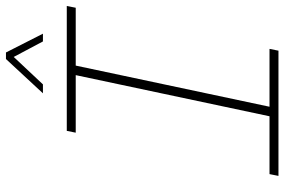

<svg xmlns="http://www.w3.org/2000/svg" viewBox="-175 -779 954 644"><g transform="rotate(-90 302.0 -457.0)"><path d="M34 0 40 -30H234L372 -680H179L185 -710H604L598 -680H404L266 -30H460L454 0ZM311 -790 426 -914H448L511 -790H485L433 -888L341 -790Z"/></g></svg>

Font: Geist Mono Thin
Style: Italic
Weight: 100
Italic angle: -12°
Monospace: yes
Designer: Basement.studio, Andrés Briganti, Mateo Zaragoza
Foundry: Basement.studio, Vercel, Andrés Briganti, Guido Ferreyra, Mateo Zaragoza
Version: Version 1.500; ttfautohint (v1.8.4.7-5d5b)